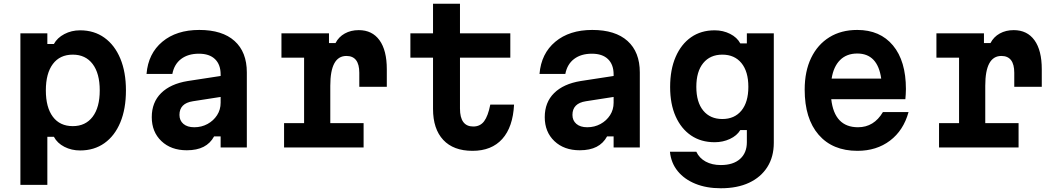

<svg xmlns="http://www.w3.org/2000/svg" viewBox="-20 -788 5640 1026"><path d="M89 200V-610H233V-553H268Q286 -586 324 -606Q362 -626 408 -626Q483 -626 538 -586.5Q593 -547 623 -475Q653 -403 653 -305Q653 -206 623 -134Q593 -62 538 -23Q483 16 408 16Q362 16 324 -3.5Q286 -23 268 -57H233V200ZM369 -114Q437 -114 475 -164Q513 -214 513 -305Q513 -396 475 -446Q437 -496 369 -496Q300 -496 262.5 -446Q225 -396 225 -305Q225 -214 262.5 -164Q300 -114 369 -114Z M1124 -59Q1104 -22 1068 -3.5Q1032 15 978 15Q894 15 842.5 -34Q791 -83 791 -162Q791 -241 841 -290.5Q891 -340 983 -355L1159 -382V-390Q1159 -443 1129 -472Q1099 -501 1043 -501Q985 -501 948 -473Q911 -445 901 -393H763Q772 -502 847.5 -565Q923 -628 1045 -628Q1168 -628 1233.5 -569Q1299 -510 1299 -401V0H1159V-59ZM939 -174Q939 -144 960 -126Q981 -108 1018 -108Q1057 -108 1089 -125.5Q1121 -143 1140 -172.5Q1159 -202 1159 -239V-270L1011 -247Q939 -236 939 -174Z M1484 -610H1738V-558H1773Q1790 -591 1822.5 -609Q1855 -627 1897 -627Q1969 -627 2008 -573Q2047 -519 2047 -418V-324H1900V-399Q1900 -489 1831 -489Q1745 -489 1745 -330V-130H1923V0H1498V-130H1605V-480H1484Z M2438 -768V-610H2707V-480H2438V-208Q2438 -112 2509 -112Q2546 -112 2567 -140Q2588 -168 2600 -229H2727Q2721 -109 2664 -45.5Q2607 18 2505 18Q2403 18 2348.5 -40.5Q2294 -99 2294 -206V-480H2173V-610H2294V-768Z M3224 -59Q3204 -22 3168 -3.5Q3132 15 3078 15Q2994 15 2942.5 -34Q2891 -83 2891 -162Q2891 -241 2941 -290.5Q2991 -340 3083 -355L3259 -382V-390Q3259 -443 3229 -472Q3199 -501 3143 -501Q3085 -501 3048 -473Q3011 -445 3001 -393H2863Q2872 -502 2947.5 -565Q3023 -628 3145 -628Q3268 -628 3333.5 -569Q3399 -510 3399 -401V0H3259V-59ZM3039 -174Q3039 -144 3060 -126Q3081 -108 3118 -108Q3157 -108 3189 -125.5Q3221 -143 3240 -172.5Q3259 -202 3259 -239V-270L3111 -247Q3039 -236 3039 -174Z M4115 -25Q4115 50 4080.5 104.5Q4046 159 3983 188.5Q3920 218 3832 218Q3755 218 3696 194Q3637 170 3601.5 126.5Q3566 83 3560 23H3701Q3717 57 3751 75.5Q3785 94 3832 94Q3898 94 3934.5 61.5Q3971 29 3971 -28V-93H3936Q3918 -63 3880.5 -45.5Q3843 -28 3799 -28Q3726 -28 3673 -64Q3620 -100 3590.5 -166Q3561 -232 3561 -323Q3561 -416 3590.5 -484Q3620 -552 3673 -589Q3726 -626 3799 -626Q3844 -626 3881.5 -607Q3919 -588 3936 -556H3971V-610H4115ZM3701 -324Q3701 -242 3738 -197Q3775 -152 3840 -152Q3905 -152 3942 -197Q3979 -242 3979 -324Q3979 -406 3942 -451Q3905 -496 3840 -496Q3775 -496 3738 -451Q3701 -406 3701 -324Z M4835 -189Q4808 -91 4736 -36.5Q4664 18 4562 18Q4429 18 4354.5 -68Q4280 -154 4280 -309Q4280 -407 4314.5 -478.5Q4349 -550 4412 -589Q4475 -628 4561 -628Q4683 -628 4752 -545Q4821 -462 4821 -312Q4821 -297 4820 -283.5Q4819 -270 4818 -258H4422Q4439 -108 4565 -108Q4650 -108 4698 -189ZM4561 -502Q4504 -502 4469 -467Q4434 -432 4424 -368H4689Q4670 -502 4561 -502Z M4984 -610H5238V-558H5273Q5290 -591 5322.5 -609Q5355 -627 5397 -627Q5469 -627 5508 -573Q5547 -519 5547 -418V-324H5400V-399Q5400 -489 5331 -489Q5245 -489 5245 -330V-130H5423V0H4998V-130H5105V-480H4984Z"/></svg>

Font: Martian Mono SemiBold
Style: Regular
Weight: 600
Monospace: yes
Designer: Roman Shamin
Foundry: Evil Martians
Version: Version 1.000; ttfautohint (v1.8.4.7-5d5b)